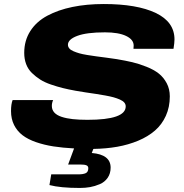

<svg xmlns="http://www.w3.org/2000/svg" viewBox="-20 -720 907 944"><path d="M373 204.1Q276.9 204.1 223.1 189.9L231.9 137.2H366.2Q389.2 137.2 401.6 131.3Q414.1 125.5 414.1 106.9Q414.1 96.7 405 92.8Q396 88.9 376 88.9H314.9L344.2 9.8Q288.1 6.8 242.7 -0.2Q197.3 -7.3 157.5 -21Q117.7 -34.7 91.1 -54.9Q64.5 -75.2 49.3 -105.2Q34.2 -135.3 34.2 -173.8Q34.2 -208 42 -228H241.2Q234.9 -213.9 234.9 -199.2Q234.9 -180.2 247.1 -166.7Q259.3 -153.3 283 -145.5Q306.6 -137.7 337.6 -134.3Q368.7 -130.9 410.2 -130.9Q598.1 -130.9 598.1 -196.8Q598.1 -207.5 591.1 -215.8Q584 -224.1 569.6 -230.5Q555.2 -236.8 538.6 -241.5Q522 -246.1 497.8 -250.5Q473.6 -254.9 452.4 -258.1Q431.2 -261.2 401.9 -265.6Q372.6 -270 351.1 -273.9Q315.9 -280.3 288.6 -287.1Q261.2 -293.9 230.5 -304.4Q199.7 -314.9 177.7 -328.9Q155.8 -342.8 137 -361.1Q118.2 -379.4 108.6 -404.5Q99.1 -429.7 99.1 -460Q99.1 -520.5 128.9 -567.1Q158.7 -613.8 212.4 -642.6Q266.1 -671.4 336.2 -685.8Q406.2 -700.2 490.2 -700.2Q653.8 -700.2 745.8 -656.2Q837.9 -612.3 837.9 -525.9Q837.9 -509.8 833 -480H636.2Q637.2 -488.8 637.2 -496.1Q637.2 -525.4 600.1 -543.2Q563 -561 496.1 -561Q406.2 -561 360.1 -543.7Q314 -526.4 314 -500Q314 -490.2 320.6 -482.2Q327.1 -474.1 340.8 -468.3Q354.5 -462.4 369.6 -458Q384.8 -453.6 408.7 -449.7Q432.6 -445.8 452.6 -443.1Q472.7 -440.4 502.9 -436.5Q533.2 -432.6 554.2 -429.2Q597.7 -421.9 630.9 -414.1Q664.1 -406.2 700.7 -391.6Q737.3 -377 760.7 -358.4Q784.2 -339.8 799.6 -311Q814.9 -282.2 814.9 -246.1Q814.9 -193.4 795.4 -150.4Q775.9 -107.4 741.7 -77.9Q707.5 -48.3 659.7 -28.3Q611.8 -8.3 556.9 1.5Q502 11.2 439 12.2L431.2 32.2Q523.9 40 523.9 104Q523.9 133.3 509.3 154.3Q494.6 175.3 470.5 185.5Q446.3 195.8 422.6 200Q398.9 204.1 373 204.1Z"/></svg>

Font: Archivo Expanded ExtraBold
Style: Italic
Weight: 800
Width: 7
Italic angle: -10°
Designer: Hector Gatti
Foundry: Omnibus-Type
Version: Version 2.001